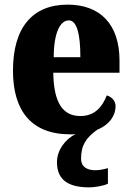

<svg xmlns="http://www.w3.org/2000/svg" viewBox="-20 -570 569 829"><path d="M366 239C385 239 428 233 446 223V156C425 162 407 165 391 165C356 165 330 150 330 116C330 58 350 26 400 -10C456 -33 479 -74 479 -111C479 -135 462 -152 441 -158C421 -107 388 -69 327 -69C251 -69 212 -126 210 -256H496V-308C496 -467 411 -550 272 -550C122 -550 36 -453 36 -265C36 -91 116 10 283 10C291 10 299 10 306 9C262 31 226 78 226 130C226 205 272 239 366 239ZM327 -323H212C212 -426 239 -482 277 -482C312 -482 327 -423 327 -323Z"/></svg>

Font: Noto Serif Tamil Condensed Black
Style: Regular
Weight: 900
Width: 3
Designer: Indian Type Foundry, Tom Grace, and the Monotype Design Team
Foundry: Monotype Imaging Inc.
Version: Version 2.004